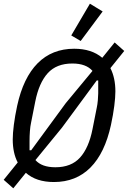

<svg xmlns="http://www.w3.org/2000/svg" viewBox="-22 -974 693 1040"><path d="M147 -160 334 -415 479 -590Q444 -630 370 -630Q284 -630 236.5 -577.5Q189 -525 169 -424L146 -308Q142 -290 140 -263.5Q138 -237 138 -209V-160ZM278 -68Q364 -68 411.5 -120.5Q459 -173 479 -274L502 -390Q506 -408 508 -431.5Q510 -455 510 -468V-538H502L314 -283L170 -107Q204 -68 278 -68ZM270 12Q174 12 118 -38L50 46L-2 0L74 -94Q47 -145 47 -219Q47 -251 53 -298Q59 -345 71 -401Q104 -553 182 -631.5Q260 -710 380 -710Q474 -710 532 -661L599 -744L651 -698L576 -605Q603 -552 603 -479Q603 -447 597 -400Q591 -353 579 -297Q546 -145 468 -66.5Q390 12 270 12ZM415 -752 364 -782 465 -954 534 -912Z"/></svg>

Font: IBM Plex Sans Cond Text
Style: Italic
Weight: 450
Width: 3
Italic angle: -11°
Designer: Mike Abbink, Paul van der Laan, Pieter van Rosmalen
Foundry: Bold Monday
Version: Version 1.3